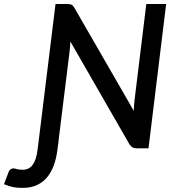

<svg xmlns="http://www.w3.org/2000/svg" viewBox="-145 -740 879 958"><path d="M684 -720 596 0H538Q525 0 516.5 -4.5Q508 -9 501 -20L206 -533Q205.5 -519.5 204.5 -506.2Q203.5 -493 202 -481.5L146.5 -33H147L141.5 6.5Q136.5 48.5 124 83.5Q111.5 118.5 90.5 144Q69.5 169.5 39.2 183.5Q9 197.5 -31.5 197.5Q-62 197.5 -82.8 192.8Q-103.5 188 -125 179L-103 120.5Q-100 112.5 -96 108.2Q-92 104 -87 102Q-82 100 -76.8 100.2Q-71.5 100.5 -66.5 102Q-59.5 104.5 -50.2 105.8Q-41 107 -31.5 107Q1 107 19 81Q37 55 42.5 6.5L47.5 -33L132 -720H190.5Q205 -720 212 -716.5Q219 -713 226.5 -700.5L522.5 -187Q523 -201.5 524 -215.5Q525 -229.5 526.5 -242L585 -720Z"/></svg>

Font: Lato SemiBold
Style: Italic
Weight: 600
Italic angle: -7°
Designer: Lukasz Dziedzic with Adam Twardoch and Botio Nikoltchev
Foundry: tyPoland Lukasz Dziedzic
Version: Version 2.015; 2015-08-06; http://www.latofonts.com/